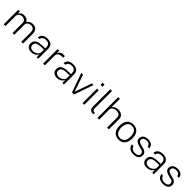

<svg xmlns="http://www.w3.org/2000/svg" viewBox="588 -2793 4852 4852"><g transform="rotate(45 3014.5 -366.5)"><path d="M84 0V-517H143.5V-441Q163.5 -475.5 199.5 -501.2Q235.5 -527 295.5 -527Q324.5 -527 354.8 -517.2Q385 -507.5 409.5 -488.5Q434 -469.5 446.5 -441.5Q470 -481 511.2 -504Q552.5 -527 604.5 -527Q631 -527 660.5 -519.5Q690 -512 715.2 -491.8Q740.5 -471.5 756.5 -434Q772.5 -396.5 772.5 -336.5V0H710.5V-332.5Q710.5 -388 693.5 -418Q676.5 -448 649.5 -459.8Q622.5 -471.5 591.5 -471.5Q564 -471.5 533.2 -461Q502.5 -450.5 480.8 -425Q459 -399.5 459 -353.5V0H396.5V-367Q396.5 -402 378.2 -425Q360 -448 332.8 -459.8Q305.5 -471.5 278.5 -471.5Q249 -471.5 218.5 -459.5Q188 -447.5 167.2 -421.5Q146.5 -395.5 146.5 -353.5V0Z M1070 10Q1019.5 10 981.5 -7.5Q943.5 -25 922.8 -57.5Q902 -90 902 -135.5Q902 -222 959.8 -262.8Q1017.5 -303.5 1148 -307.5L1255.5 -311V-356.5Q1255.5 -411 1222.8 -443.5Q1190 -476 1121.5 -476Q1069.5 -475.5 1032.8 -451.5Q996 -427.5 987 -375.5H927.5Q930.5 -422.5 953.5 -456.5Q976.5 -490.5 1019.8 -508.8Q1063 -527 1124.5 -527Q1185 -527 1228 -508.5Q1271 -490 1293.8 -452.5Q1316.5 -415 1316.5 -359V0H1261.5L1257.5 -101.5Q1226 -39 1176.2 -14.5Q1126.5 10 1070 10ZM1085.5 -40Q1115.5 -40 1145.2 -50.8Q1175 -61.5 1200 -80Q1225 -98.5 1240.2 -121.2Q1255.5 -144 1255.5 -168V-264L1165.5 -262Q1093 -261 1049 -248.2Q1005 -235.5 984.8 -209.2Q964.5 -183 964.5 -141Q964.5 -93.5 998 -66.8Q1031.5 -40 1085.5 -40Z M1490 0V-517H1549V-430Q1562 -466 1586 -487.2Q1610 -508.5 1639 -517.8Q1668 -527 1696 -527Q1709.5 -527 1723 -525Q1736.5 -523 1744.5 -518.5V-457Q1735.5 -461 1720.8 -462.8Q1706 -464.5 1696 -464.5Q1672 -465.5 1647 -460Q1622 -454.5 1600.5 -440.8Q1579 -427 1565.8 -403Q1552.5 -379 1552.5 -343V0Z M1989.5 10Q1939 10 1901 -7.5Q1863 -25 1842.2 -57.5Q1821.5 -90 1821.5 -135.5Q1821.5 -222 1879.2 -262.8Q1937 -303.5 2067.5 -307.5L2175 -311V-356.5Q2175 -411 2142.2 -443.5Q2109.5 -476 2041 -476Q1989 -475.5 1952.2 -451.5Q1915.5 -427.5 1906.5 -375.5H1847Q1850 -422.5 1873 -456.5Q1896 -490.5 1939.2 -508.8Q1982.5 -527 2044 -527Q2104.5 -527 2147.5 -508.5Q2190.5 -490 2213.2 -452.5Q2236 -415 2236 -359V0H2181L2177 -101.5Q2145.5 -39 2095.8 -14.5Q2046 10 1989.5 10ZM2005 -40Q2035 -40 2064.8 -50.8Q2094.5 -61.5 2119.5 -80Q2144.5 -98.5 2159.8 -121.2Q2175 -144 2175 -168V-264L2085 -262Q2012.5 -261 1968.5 -248.2Q1924.5 -235.5 1904.2 -209.2Q1884 -183 1884 -141Q1884 -93.5 1917.5 -66.8Q1951 -40 2005 -40Z M2774.5 -517 2593 0H2521L2338 -517H2400L2550.5 -75.5H2562L2715 -517Z M2961 -517V0H2899.5V-517ZM2964 -722V-646.5H2896V-722Z M3260 5Q3227.5 5 3205.8 -5.2Q3184 -15.5 3171.5 -33.8Q3159 -52 3154 -75.8Q3149 -99.5 3149 -126.5V-743H3210.5V-130Q3210.5 -85 3227.5 -64.5Q3244.5 -44 3269 -43.5L3298.5 -43V-1Q3289 2 3278.2 3.5Q3267.5 5 3260 5Z M3430.5 0V-743H3490.5V-440.5Q3503.5 -463.5 3527.2 -483Q3551 -502.5 3584.2 -514Q3617.5 -525.5 3659 -525.5Q3710 -525.5 3750.8 -507Q3791.5 -488.5 3815.5 -455Q3839.5 -421.5 3839.5 -377V0H3777V-360.5Q3777 -413 3741.8 -442Q3706.5 -471 3647 -471Q3606 -471 3570.8 -458.2Q3535.5 -445.5 3514.2 -419.5Q3493 -393.5 3493 -353.5V0Z M4194.5 10Q4125.5 10 4074 -19.8Q4022.5 -49.5 3993.8 -108.8Q3965 -168 3965 -256.5Q3965 -338 3990.8 -398.8Q4016.5 -459.5 4067.5 -493.2Q4118.5 -527 4195 -527Q4263.5 -527 4314.5 -496.8Q4365.5 -466.5 4393.8 -406.5Q4422 -346.5 4422 -256.5Q4422 -177 4396.8 -117Q4371.5 -57 4321.2 -23.5Q4271 10 4194.5 10ZM4195 -42.5Q4246 -42.5 4282.8 -67Q4319.5 -91.5 4339.2 -139.5Q4359 -187.5 4359 -258Q4359 -321 4341.8 -369.8Q4324.5 -418.5 4288.2 -446.2Q4252 -474 4195 -474Q4143.5 -474 4106 -449.8Q4068.5 -425.5 4048.2 -377.2Q4028 -329 4028 -258Q4028 -195 4045.8 -146.5Q4063.5 -98 4100.5 -70.2Q4137.5 -42.5 4195 -42.5Z M4724.5 10Q4670.5 10 4626.2 -6.5Q4582 -23 4553.8 -57Q4525.5 -91 4519 -143.5H4579Q4586 -111.5 4604.8 -88.8Q4623.5 -66 4654 -53.8Q4684.5 -41.5 4724.5 -41.5Q4782.5 -41.5 4818 -64.5Q4853.5 -87.5 4853.5 -135.5Q4853.5 -168 4835.8 -187.8Q4818 -207.5 4782.5 -217L4666.5 -247.5Q4607.5 -263 4572.5 -293.2Q4537.5 -323.5 4537.5 -378Q4537.5 -422 4557.8 -455.5Q4578 -489 4619.5 -508Q4661 -527 4723 -527Q4801 -527 4849.8 -491.5Q4898.5 -456 4901.5 -385H4842Q4837 -426 4807 -451Q4777 -476 4722.5 -476Q4667 -476 4632.2 -452.8Q4597.5 -429.5 4597.5 -380.5Q4597.5 -348.5 4620.8 -330.5Q4644 -312.5 4687.5 -301.5L4802 -270.5Q4833.5 -262 4854.8 -247.8Q4876 -233.5 4888.8 -216Q4901.5 -198.5 4907.2 -178.5Q4913 -158.5 4913 -139Q4913 -93.5 4891.5 -60.2Q4870 -27 4828.2 -8.5Q4786.5 10 4724.5 10Z M5197.5 10Q5147 10 5109 -7.5Q5071 -25 5050.2 -57.5Q5029.5 -90 5029.5 -135.5Q5029.5 -222 5087.2 -262.8Q5145 -303.5 5275.5 -307.5L5383 -311V-356.5Q5383 -411 5350.2 -443.5Q5317.5 -476 5249 -476Q5197 -475.5 5160.2 -451.5Q5123.5 -427.5 5114.5 -375.5H5055Q5058 -422.5 5081 -456.5Q5104 -490.5 5147.2 -508.8Q5190.5 -527 5252 -527Q5312.5 -527 5355.5 -508.5Q5398.5 -490 5421.2 -452.5Q5444 -415 5444 -359V0H5389L5385 -101.5Q5353.5 -39 5303.8 -14.5Q5254 10 5197.5 10ZM5213 -40Q5243 -40 5272.8 -50.8Q5302.5 -61.5 5327.5 -80Q5352.5 -98.5 5367.8 -121.2Q5383 -144 5383 -168V-264L5293 -262Q5220.5 -261 5176.5 -248.2Q5132.5 -235.5 5112.2 -209.2Q5092 -183 5092 -141Q5092 -93.5 5125.5 -66.8Q5159 -40 5213 -40Z M5780.5 10Q5726.5 10 5682.2 -6.5Q5638 -23 5609.8 -57Q5581.5 -91 5575 -143.5H5635Q5642 -111.5 5660.8 -88.8Q5679.5 -66 5710 -53.8Q5740.5 -41.5 5780.5 -41.5Q5838.5 -41.5 5874 -64.5Q5909.5 -87.5 5909.5 -135.5Q5909.5 -168 5891.8 -187.8Q5874 -207.5 5838.5 -217L5722.5 -247.5Q5663.5 -263 5628.5 -293.2Q5593.5 -323.5 5593.5 -378Q5593.5 -422 5613.8 -455.5Q5634 -489 5675.5 -508Q5717 -527 5779 -527Q5857 -527 5905.8 -491.5Q5954.5 -456 5957.5 -385H5898Q5893 -426 5863 -451Q5833 -476 5778.5 -476Q5723 -476 5688.2 -452.8Q5653.5 -429.5 5653.5 -380.5Q5653.5 -348.5 5676.8 -330.5Q5700 -312.5 5743.5 -301.5L5858 -270.5Q5889.5 -262 5910.8 -247.8Q5932 -233.5 5944.8 -216Q5957.5 -198.5 5963.2 -178.5Q5969 -158.5 5969 -139Q5969 -93.5 5947.5 -60.2Q5926 -27 5884.2 -8.5Q5842.5 10 5780.5 10Z"/></g></svg>

Font: Public Sans ExtraLight
Style: Regular
Weight: 250
Designer: The Public Sans Project Authors: Dan O. Williams and USWDS (Libre Franklin designed by Pablo Impallari and Rodrigo Fuenz
Version: Version 1.007